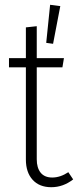

<svg xmlns="http://www.w3.org/2000/svg" viewBox="-20 -762 322 793"><path d="M229 -736.8 199.2 -581.1 170.9 -585 187 -742.2ZM262.2 -50.8 282.2 -21Q240.7 11.2 191.9 11.2Q142.6 11.2 114.7 -19.5Q86.9 -50.3 86.9 -103V-483.9H17.1V-522H86.9V-648.9L131.8 -653.8V-522H244.1L237.8 -483.9H131.8V-104Q131.8 -68.8 147.9 -48.8Q164.1 -28.8 195.8 -28.8Q229 -28.8 262.2 -50.8Z"/></svg>

Font: Fira Sans Compressed ExtraLight
Style: Regular
Weight: 250
Width: 1
Designer: Carrois Corporate & Edenspiekermann AG
Foundry: Carrois Corporate GbR & Edenspiekermann AG
Version: Version 4.203;PS 004.203;hotconv 1.0.88;makeotf.lib2.5.64775